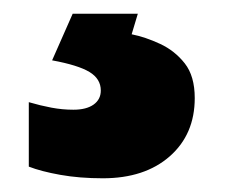

<svg xmlns="http://www.w3.org/2000/svg" viewBox="-20 -20 328 280"><path d="M264 123Q264 176 227.5 208Q191 240 130 240Q96 240 68 235Q40 230 22 223V129Q39 134 55 137Q71 140 87 140Q106 140 116.5 132.5Q127 125 127 112Q127 95 110.5 85Q94 75 56 68L86 0H181L172 30Q192 34 213.5 44Q235 54 249.5 72.5Q264 91 264 123Z"/></svg>

Font: Noto Sans Armenian Black
Style: Regular
Weight: 900
Version: Version 2.007